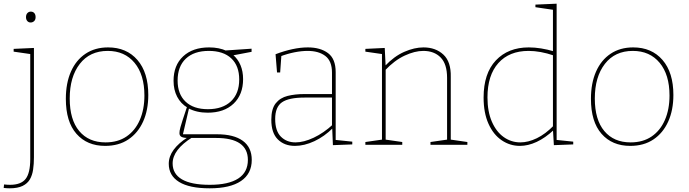

<svg xmlns="http://www.w3.org/2000/svg" viewBox="-42 -785 3734 1041"><path d="M10 236Q4 236 -4.5 235.5Q-13 235 -22 234L-20 215Q-11 216 -3 216.5Q5 217 12 217Q72 217 97 185Q122 153 122 77V-499L129 -491L32 -505V-520L142 -525V68Q142 104 137.5 134.5Q133 165 120 187.5Q107 210 80.5 223Q54 236 10 236ZM124 -663Q113 -663 106 -671Q99 -679 99 -692Q99 -706 106.5 -714Q114 -722 125 -722Q137 -722 144 -714Q151 -706 151 -692Q151 -678 143 -670.5Q135 -663 124 -663Z M544 -528Q644 -528 703 -460Q762 -392 762 -270Q762 -188 734 -126Q706 -64 654 -29Q602 6 528 6Q430 6 372.5 -59.5Q315 -125 315 -249Q315 -334 342.5 -396.5Q370 -459 421.5 -493.5Q473 -528 544 -528ZM542 -509Q445 -509 390.5 -438.5Q336 -368 336 -251Q336 -136 387.5 -74.5Q439 -13 530 -13Q597 -13 644 -45Q691 -77 716 -134.5Q741 -192 741 -267Q741 -380 687.5 -444.5Q634 -509 542 -509Z M1095 236Q985 236 929 201.5Q873 167 873 103Q873 63 899.5 27Q926 -9 975 -40L978 -37Q953 -37 942 -43Q931 -49 931 -63Q931 -70 932 -76.5Q933 -83 936.5 -96Q940 -109 948.5 -135Q957 -161 972 -206L975 -201Q938 -223 918.5 -260.5Q899 -298 899 -347Q899 -431 951 -479.5Q1003 -528 1092 -528Q1146 -528 1187 -509L1176 -511L1322 -521V-504L1217 -484L1221 -488Q1248 -465 1262 -431.5Q1276 -398 1276 -356Q1276 -272 1224.5 -223Q1173 -174 1084 -174Q1024 -174 979 -198L984 -203L948 -49L943 -57H1134Q1226 -57 1274.5 -21.5Q1323 14 1323 82Q1323 157 1264.5 196.5Q1206 236 1095 236ZM1095 217Q1197 217 1249.5 183Q1302 149 1302 82Q1302 23 1259 -7Q1216 -37 1130 -37H987L1000 -40Q894 27 894 101Q894 158 944.5 187.5Q995 217 1095 217ZM1085 -193Q1165 -193 1210 -235.5Q1255 -278 1255 -354Q1255 -428 1212 -468.5Q1169 -509 1090 -509Q1010 -509 965.5 -467Q921 -425 921 -348Q921 -275 964 -234Q1007 -193 1085 -193Z M1778 -19 1771 -27 1868 -17V-2L1763 2L1759 -94L1763 -91Q1717 -45 1662.5 -19.5Q1608 6 1557 6Q1500 6 1464.5 -29Q1429 -64 1429 -136Q1429 -195 1453 -225Q1477 -255 1517.5 -265Q1558 -275 1607 -275H1765L1758 -268V-391Q1758 -454 1722 -481.5Q1686 -509 1626 -509Q1593 -509 1555 -501.5Q1517 -494 1477 -479L1484 -490L1477 -392H1460L1452 -491Q1499 -509 1543.5 -518.5Q1588 -528 1627 -528Q1695 -528 1736.5 -497Q1778 -466 1778 -394ZM1450 -140Q1450 -75 1481 -44Q1512 -13 1560 -13Q1605 -13 1659 -38.5Q1713 -64 1763 -110L1758 -99V-263L1765 -256H1609Q1524 -256 1487 -230.5Q1450 -205 1450 -140Z M1939 0V-15L2036 -29L2029 -21V-499L2036 -491L1939 -505V-520L2044 -525L2049 -424L2045 -427Q2095 -480 2150 -504Q2205 -528 2254 -528Q2320 -528 2362 -489Q2404 -450 2402 -368V-21L2395 -29L2492 -15V0H2292V-15L2389 -29L2382 -21V-363Q2382 -438 2347 -473.5Q2312 -509 2253 -509Q2207 -509 2152 -483.5Q2097 -458 2045 -403L2049 -414V-21L2042 -29L2139 -15V0Z M2777 6Q2723 6 2678 -24.5Q2633 -55 2606.5 -114Q2580 -173 2580 -256Q2580 -387 2646.5 -457.5Q2713 -528 2825 -528Q2857 -528 2891.5 -522.5Q2926 -517 2963 -506L2956 -502V-739L2963 -731L2861 -746V-760L2976 -765V-19L2969 -27L3066 -17V-2L2961 2L2956 -83L2960 -80Q2914 -37 2867.5 -15.5Q2821 6 2777 6ZM2779 -13Q2822 -13 2868.5 -35.5Q2915 -58 2960 -104L2956 -92V-491L2961 -484Q2887 -509 2824 -509Q2719 -509 2660 -443Q2601 -377 2601 -257Q2601 -180 2625 -125Q2649 -70 2689.5 -41.5Q2730 -13 2779 -13Z M3391 -528Q3491 -528 3550 -460Q3609 -392 3609 -270Q3609 -188 3581 -126Q3553 -64 3501 -29Q3449 6 3375 6Q3277 6 3219.5 -59.5Q3162 -125 3162 -249Q3162 -334 3189.5 -396.5Q3217 -459 3268.5 -493.5Q3320 -528 3391 -528ZM3389 -509Q3292 -509 3237.5 -438.5Q3183 -368 3183 -251Q3183 -136 3234.5 -74.5Q3286 -13 3377 -13Q3444 -13 3491 -45Q3538 -77 3563 -134.5Q3588 -192 3588 -267Q3588 -380 3534.5 -444.5Q3481 -509 3389 -509Z"/></svg>

Font: Bitter Thin Thin
Style: Regular
Weight: 250
Version: Version 2.002